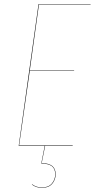

<svg xmlns="http://www.w3.org/2000/svg" viewBox="-20 -700 455 922"><path d="M415 -678.2H167L123 -361.8H335.9V-359.9H123L71.8 -2H329.1V0H196.8L180.2 83Q213.9 84 230.5 96.7Q247.1 109.4 247.1 137.2Q247.1 163.6 230.2 182.9Q213.4 202.1 182.1 202.1Q152.8 202.1 132.8 186L134.8 185.1Q154.3 200.2 182.1 200.2Q212.4 200.2 228.8 181.4Q245.1 162.6 245.1 137.2Q245.1 109.9 229 97.9Q212.9 85.9 178.2 85L194.8 0H69.8L165 -680.2H415Z"/></svg>

Font: Fira Sans Compressed Two
Style: Italic
Weight: 100
Width: 3
Italic angle: -8°
Designer: Carrois Corporate & Edenspiekermann AG
Foundry: Carrois Corporate GbR & Edenspiekermann AG
Version: Version 4.203;PS 004.203;hotconv 1.0.88;makeotf.lib2.5.64775